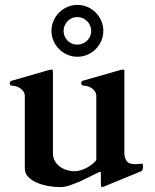

<svg xmlns="http://www.w3.org/2000/svg" viewBox="-20 -741 626 774"><path d="M80.1 -356.4Q78.6 -370.6 67.1 -380.6Q55.7 -390.6 42.5 -393.6Q39.1 -394.5 34.9 -394.8Q30.8 -395 27.3 -395.8Q23.9 -396.5 21.7 -398.2Q19.5 -399.9 19.5 -404.3Q19.5 -408.2 20.8 -411.1Q22 -414.1 27.3 -415.5L176.3 -458.5Q179.2 -459.5 182.4 -460Q185.5 -460.4 188.5 -460.4Q193.4 -460.4 193.4 -452.1V-122.6Q193.4 -106 200.9 -92.5Q208.5 -79.1 220.7 -69.8Q232.9 -60.5 248.5 -55.7Q264.2 -50.8 280.8 -50.8Q292.5 -50.8 305.2 -54.7Q317.9 -58.6 329.6 -64.7Q341.3 -70.8 351.6 -78.9Q361.8 -86.9 368.2 -95.7V-356.9Q366.7 -371.1 355.2 -381.1Q343.8 -391.1 330.6 -394Q327.1 -395 323 -395.3Q318.8 -395.5 315.4 -396.2Q312 -397 309.8 -398.7Q307.6 -400.4 307.6 -404.8Q307.6 -408.7 308.8 -411.6Q310.1 -414.6 315.4 -416L464.4 -458.5Q467.3 -459.5 470.5 -460Q473.6 -460.4 476.6 -460.4Q481.4 -460.4 481.4 -456.1V-119.1Q483.9 -97.7 493.7 -88.4Q503.4 -79.1 525.4 -79.1L553.7 -81.1Q555.7 -81.1 556.2 -74.5Q556.6 -67.9 556.6 -64.9Q556.6 -64 555.4 -58.6Q554.2 -53.2 549.3 -50.8L400.9 10.3Q399.9 10.7 396 12Q392.1 13.2 391.6 13.2Q388.2 13.2 387.5 9Q386.7 4.9 386.7 1V-45.9Q385.3 -47.9 381.8 -47.9Q380.9 -47.9 379.9 -47.9Q378.9 -47.9 378.9 -46.9L300.8 -8.8Q290 -4.9 280.8 -1.2Q271.5 2.4 262.5 5.9Q253.4 9.3 243.2 11.2Q232.9 13.2 220.7 13.2Q200.2 13.2 175.5 9Q150.9 4.9 129.6 -4.2Q108.4 -13.2 94.2 -27.3Q80.1 -41.5 80.1 -61.5V-356.4ZM236.3 -616.7Q236.3 -605 240.7 -594.7Q245.1 -584.5 252.4 -577.1Q259.8 -569.8 270 -565.4Q280.3 -561 292 -561Q303.2 -561 313.2 -565.4Q323.2 -569.8 331.1 -577.1Q338.9 -584.5 343.3 -594.7Q347.7 -605 347.7 -616.7Q347.7 -627.9 343.3 -637.9Q338.9 -647.9 331.1 -655.8Q323.2 -663.6 313.2 -668Q303.2 -672.4 292 -672.4Q280.3 -672.4 270 -668Q259.8 -663.6 252.4 -655.8Q245.1 -647.9 240.7 -637.9Q236.3 -627.9 236.3 -616.7ZM187.5 -616.7Q187.5 -638.2 195.8 -657.2Q204.1 -676.3 218.3 -690.4Q232.4 -704.6 251.5 -712.9Q270.5 -721.2 292 -721.2Q313.5 -721.2 332.5 -712.9Q351.6 -704.6 365.7 -690.4Q379.9 -676.3 388.2 -657.2Q396.5 -638.2 396.5 -616.7Q396.5 -595.2 388.2 -576.2Q379.9 -557.1 365.7 -543Q351.6 -528.8 332.5 -520.5Q313.5 -512.2 292 -512.2Q270.5 -512.2 251.5 -520.5Q232.4 -528.8 218.3 -543Q204.1 -557.1 195.8 -576.2Q187.5 -595.2 187.5 -616.7Z"/></svg>

Font: Cardo
Style: Bold
Weight: 700
Designer: David J. Perry
Foundry: David J. Perry
Version: Version 1.0011